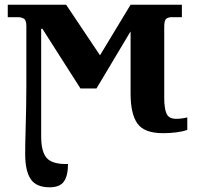

<svg xmlns="http://www.w3.org/2000/svg" viewBox="-20 -556 842 816"><path d="M191 240Q133 240 110 204.5Q87 169 87 99Q87 59 88.5 8Q90 -43 91 -94Q92 -145 92 -186V-445Q92 -471 81 -477Q70 -483 57 -483H13V-536H261L405 -321L535 -536H753V-483H709Q696 -483 687 -476.5Q678 -470 678 -442V-141Q678 -96 687.5 -73.5Q697 -51 729 -51Q751 -51 776 -57V-4Q757 3 729.5 6.5Q702 10 673 10Q593 10 564 -31Q535 -72 535 -158V-421H534L390 -180H322L160 -434H155V24Q155 91 180 117Q205 143 269 141Q269 191 251.5 215.5Q234 240 191 240Z"/></svg>

Font: Noto Serif
Style: Bold
Weight: 700
Designer: Monotype Design Team
Foundry: Monotype Imaging Inc.
Version: Version 2.014